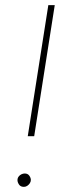

<svg xmlns="http://www.w3.org/2000/svg" viewBox="-20 -720 262 747"><path d="M88 -190 168 -700H193L113 -190ZM73 7Q60 7 54 -2Q48 -11 48 -19Q48 -27 52.5 -33Q57 -39 63.5 -42Q70 -45 76 -45Q88 -45 94 -36.5Q100 -28 100 -20Q100 -13 96 -7Q92 -1 86 3Q80 7 73 7Z"/></svg>

Font: MuseoModerno Thin Thin
Style: Italic
Weight: 250
Italic angle: -9°
Version: Version 1.003